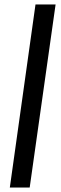

<svg xmlns="http://www.w3.org/2000/svg" viewBox="-20 -740 274 860"><path d="M24 100 139 -720H229L113 100Z"/></svg>

Font: Host Grotesk
Style: Italic
Weight: 400
Italic angle: -8°
Designer: Doğukan Karapınar based on Poppins by Indian Type Foundry, Jonny Pinhorn
Foundry: Element Type
Version: Version 1.001; ttfautohint (v1.8.4.7-5d5b)